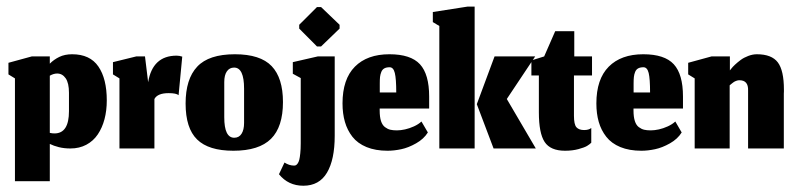

<svg xmlns="http://www.w3.org/2000/svg" viewBox="-20 -457 2449 591"><path d="M196.7 0Q224.3 0 245.8 -11.5Q267.3 -23 281 -43.3Q294.7 -63.7 301.7 -90.2Q308.7 -116.7 308.7 -148Q308.7 -214.7 282.8 -252.3Q257 -290 202 -290Q179.3 -290 162.3 -281.7Q145.3 -273.3 133.3 -261V-283.3H77.7L6 -263.7V-228L26 -215.7V100.7H133.3V-14Q145.3 -8 161.3 -4Q177.3 0 196.7 0ZM147.7 -46.3Q144.3 -46.3 140.8 -46.7Q137.3 -47 133.3 -48V-224Q145 -230.7 156 -230.7Q172 -230.7 182.2 -216Q192.3 -201.3 192.3 -171.3V-114.7Q192.3 -46.3 147.7 -46.3Z M455.3 0V-152.3Q465 -170.3 499 -170.3Q522.7 -170.3 529.7 -164L541 -282.7Q532 -285.7 523.7 -285.7Q449.7 -285.7 436 -204L426.3 -283.3H399.3L327.7 -265.7V-228L347.7 -215.7V0Z M701 -33Q670.3 -33 670.3 -96V-204.3Q670.3 -225.7 678.3 -237.3Q686.3 -249 700.7 -249Q731.3 -249 731.3 -184V-78.7Q731.3 -57.3 723.5 -45.2Q715.7 -33 701 -33ZM698.3 7Q777.3 7 814.2 -29.7Q851 -66.3 851 -143Q851 -217 816.2 -253.5Q781.3 -290 703 -290Q622.7 -290 587 -251.8Q551.3 -213.7 551.3 -138.3Q551.3 -62.3 586.7 -27.7Q622 7 698.3 7Z M913.7 114.7Q962.7 114.7 986.5 74.5Q1010.3 34.3 1010.3 -39V-283.3H958L881.3 -265.7V-230L905.7 -216.7V-15.7Q905.7 2 904.3 14.8Q903 27.7 901.2 34.8Q899.3 42 896.3 46.2Q893.3 50.3 890.8 51.5Q888.3 52.7 885 52.7Q870.3 52.7 855.7 43.3L838.7 79.3Q867.3 114.7 913.7 114.7ZM955.7 -314H968.3L1025.3 -369V-380.7L968.3 -435.3H955.7L901 -380.7V-369Z M1199.7 -172.3H1149V-200.3Q1149 -212.3 1149.8 -220.2Q1150.7 -228 1153.7 -235.5Q1156.7 -243 1163 -246.5Q1169.3 -250 1179.3 -250Q1191 -250 1195.3 -232.3Q1199.7 -214.7 1199.7 -172.3ZM1173 7Q1193 7 1215 2.3Q1237 -2.3 1260.8 -15.8Q1284.7 -29.3 1297 -49.3L1277.3 -83Q1268 -74.3 1254.2 -68Q1240.3 -61.7 1226.8 -58.7Q1213.3 -55.7 1201.7 -55.7Q1189.7 -55.7 1181.3 -57.7Q1173 -59.7 1165 -65.7Q1157 -71.7 1152.8 -84.3Q1148.7 -97 1148.7 -116.7V-123H1301V-160Q1301 -228.3 1272.7 -259.2Q1244.3 -290 1178.7 -290Q1110.3 -290 1072.3 -251.7Q1034.3 -213.3 1034.3 -138.7Q1034.3 -107.3 1041.7 -81.8Q1049 -56.3 1064.8 -36Q1080.7 -15.7 1108.2 -4.3Q1135.7 7 1173 7Z M1499.3 0H1629.3L1540 -152.3L1627.3 -283.3H1502.3L1447.7 -136.3ZM1332.3 0H1441V-436.7H1419.3L1312.3 -420V-389L1332.3 -377Z M1719.3 7Q1742 7 1760.5 2Q1779 -3 1787 -7.8Q1795 -12.7 1800 -17.7V-63Q1796.3 -60 1790.7 -58.3Q1785 -56.7 1778 -56.7Q1762 -56.7 1754.3 -65.3Q1746.7 -74 1746.7 -100.7V-224.7H1802.3V-283.3H1747.7V-361H1689L1655 -283.3L1615.7 -271V-224.7H1638.7V-111.3Q1638.7 -47 1656.5 -20Q1674.3 7 1719.3 7Z M1981 -172.3H1930.3V-200.3Q1930.3 -212.3 1931.2 -220.2Q1932 -228 1935 -235.5Q1938 -243 1944.3 -246.5Q1950.7 -250 1960.7 -250Q1972.3 -250 1976.7 -232.3Q1981 -214.7 1981 -172.3ZM1954.3 7Q1974.3 7 1996.3 2.3Q2018.3 -2.3 2042.2 -15.8Q2066 -29.3 2078.3 -49.3L2058.7 -83Q2049.3 -74.3 2035.5 -68Q2021.7 -61.7 2008.2 -58.7Q1994.7 -55.7 1983 -55.7Q1971 -55.7 1962.7 -57.7Q1954.3 -59.7 1946.3 -65.7Q1938.3 -71.7 1934.2 -84.3Q1930 -97 1930 -116.7V-123H2082.3V-160Q2082.3 -228.3 2054 -259.2Q2025.7 -290 1960 -290Q1891.7 -290 1853.7 -251.7Q1815.7 -213.3 1815.7 -138.7Q1815.7 -107.3 1823 -81.8Q1830.3 -56.3 1846.2 -36Q1862 -15.7 1889.5 -4.3Q1917 7 1954.3 7Z M2226 0V-194.3Q2226.7 -195 2228.5 -196.5Q2230.3 -198 2231.2 -198.7Q2232 -199.3 2233.8 -200.8Q2235.7 -202.3 2236.7 -203Q2237.7 -203.7 2239.3 -204.8Q2241 -206 2242.3 -206.5Q2243.7 -207 2245.5 -207.8Q2247.3 -208.7 2248.8 -209Q2250.3 -209.3 2252.2 -209.7Q2254 -210 2256 -210Q2283.7 -210 2282.7 -178.7V0H2392.7V-169Q2392.7 -171.3 2393 -175.3Q2393 -179.3 2393 -181.3Q2393 -240 2374.2 -265Q2355.3 -290 2309.7 -290Q2296.7 -290 2283.2 -284.8Q2269.7 -279.7 2260 -272.5Q2250.3 -265.3 2242.5 -258Q2234.7 -250.7 2230.7 -245.3L2226.7 -240.3V-283.3H2170L2098.3 -263.7V-228L2118.3 -215.7V0Z"/></svg>

Font: Jomhuria
Style: Regular
Weight: 400
Designer: Arabic design by Kourosh Beigpour, Latin design by Eben Sorkin, engineering by Lasse Fister and Khaled Hosney
Version: Version 1.0000